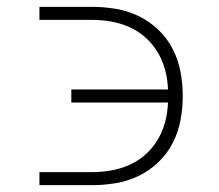

<svg xmlns="http://www.w3.org/2000/svg" viewBox="-20 -540 640 560"><path d="M95 0V-38H249Q277 -38 305 -43Q333 -48 358.5 -59.5Q384 -71 405 -90Q426 -109 440.5 -133.5Q455 -158 462 -185.5Q469 -213 470 -241H188V-279H470Q469 -307 462 -334.5Q455 -362 440.5 -386.5Q426 -411 405 -430Q384 -449 358.5 -460.5Q333 -472 305 -477Q277 -482 249 -482H95V-520H249Q284 -520 319 -514Q354 -508 385.5 -492.5Q417 -477 442.5 -452.5Q468 -428 484 -396.5Q500 -365 506.5 -330Q513 -295 513 -260Q513 -225 506.5 -190Q500 -155 484 -123.5Q468 -92 442.5 -67.5Q417 -43 385.5 -27.5Q354 -12 319 -6Q284 0 249 0Z"/></svg>

Font: Iosevka Extralight Extended
Style: Regular
Weight: 200
Width: 7
Monospace: yes
Designer: Belleve Invis
Foundry: Belleve Invis
Version: Version 32.5.0; ttfautohint (v1.8.4)